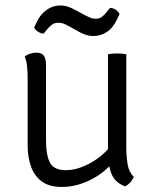

<svg xmlns="http://www.w3.org/2000/svg" viewBox="-20 -694 586 722"><path d="M455 -138Q455 -106 459.8 -76.5Q464.5 -47 483 -29Q479.5 -19.5 470.5 -9Q461.5 1.5 450 7Q412 -8 399 -41Q386 -74 386 -113V-490Q399.5 -493 420 -493Q441.5 -493 455 -490ZM84 -397Q84 -421 82 -442.8Q80 -464.5 73 -481Q80.5 -488 92.8 -492Q105 -496 117 -496Q136.5 -496 144.8 -484.8Q153 -473.5 153 -450V-169Q153 -108.5 168.5 -81.2Q184 -54 228 -54Q259.5 -54 294.2 -68.5Q329 -83 358.8 -107Q388.5 -131 405 -160V-85Q373 -44 320 -17.5Q267 9 212 9Q164.5 9 136.5 -12.2Q108.5 -33.5 96.2 -68.8Q84 -104 84 -146ZM235.5 -597.5Q228.5 -601.5 219.5 -605Q210.5 -608.5 200 -608.5Q184 -608.5 174 -600.2Q164 -592 157 -583.5L144 -567.5Q133 -568.5 122.8 -574.8Q112.5 -581 108.5 -590.5L117.5 -610Q131 -639.5 154.8 -656.5Q178.5 -673.5 206.5 -673.5Q221.5 -673.5 235 -669Q248.5 -664.5 257.5 -659.5L303 -635Q310 -631.5 319.2 -627.5Q328.5 -623.5 339.5 -623.5Q354 -623.5 363 -630.5Q372 -637.5 381 -648.5L394 -664.5Q405.5 -664 415.2 -657.2Q425 -650.5 429.5 -641.5L420.5 -622Q405.5 -589.5 382 -574Q358.5 -558.5 331 -558.5Q316.5 -558.5 303.5 -562.8Q290.5 -567 280.5 -572.5Z"/></svg>

Font: Signika Negative Light Light
Style: Regular
Weight: 300
Version: Version 2.001